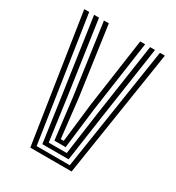

<svg xmlns="http://www.w3.org/2000/svg" viewBox="-149 -692 718 784"><g transform="rotate(30 209.5 -300.0)"><path d="M111.6 0 19.6 -600H42.9L130.9 -18.4H287.1L376.4 -600H399.7L306.4 0ZM147.1 -36.9 116.2 -254 66 -600H89.2L138.3 -260.5L166.5 -55.3H251.5L279.9 -259.9L330.1 -600H353.3L302 -253L271 -36.9ZM182.6 -73.9 159.2 -266.9 112.5 -600H135.6L181.4 -273.8L202 -92.3H216.1L237.2 -274.1L283.6 -600H306.8L259.2 -267.5L235.6 -73.9Z"/></g></svg>

Font: Big Shoulders Inline Text Thin
Style: Regular
Weight: 100
Designer: Patric King
Foundry: XO Type Co
Version: Version 2.002